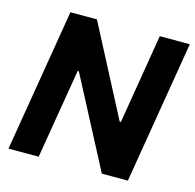

<svg xmlns="http://www.w3.org/2000/svg" viewBox="-106 -836 959 945"><g transform="rotate(15 373.5 -363.5)"><path d="M746.8 -727.3H593.8L518.1 -269.9H512.1L273.4 -727.3H138.5L17.8 0H171.5L247.9 -457.7H253.6L493.3 0H626.1Z"/></g></svg>

Font: TID UI
Style: Bold Italic
Weight: 700
Italic angle: -9.39999°
Designer: The TID Project Authors
Foundry: Bakken & Bæck
Version: Version 1.001;hotconv 1.0.109;makeotfexe 2.5.65596